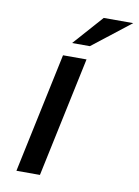

<svg xmlns="http://www.w3.org/2000/svg" viewBox="-79 -734 570 788"><g transform="rotate(10 206.0 -340.0)"><path d="M151 -500 45 0H143L249 -500ZM179 -556H253L412 -680H289Z"/></g></svg>

Font: LT Wave
Style: Italic
Weight: 400
Designer: Daniel Lyons
Version: Version 2.5 (Glyphs App)